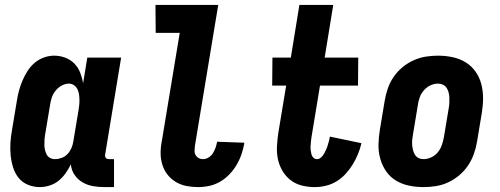

<svg xmlns="http://www.w3.org/2000/svg" viewBox="-20 -755 2040 783"><path d="M143 8Q117 8 94 -1.5Q71 -11 56 -29.5Q41 -48 33.5 -72Q26 -96 23.5 -121Q21 -146 22.5 -172Q24 -198 29 -225L49 -345Q52 -365 57.5 -385.5Q63 -406 71.5 -426Q80 -446 92 -465Q104 -484 121 -498.5Q138 -513 159 -520.5Q180 -528 201 -528Q224 -528 245.5 -520Q267 -512 282.5 -496.5Q298 -481 306.5 -460Q315 -439 319 -416L336 -520H474L409 -126Q408 -122 408.5 -118Q409 -114 411.5 -111Q414 -108 417.5 -107Q421 -106 425 -106H445V8H406Q382 8 359 4Q336 0 316.5 -11.5Q297 -23 284 -42Q271 -61 269 -85Q260 -66 247.5 -48.5Q235 -31 219 -18Q203 -5 182.5 1.5Q162 8 143 8ZM204 -106Q217 -106 231 -111Q245 -116 255 -126.5Q265 -137 271 -150.5Q277 -164 279 -178L299 -298Q301 -310 302.5 -321.5Q304 -333 304 -345Q304 -357 302.5 -368.5Q301 -380 296.5 -390Q292 -400 282.5 -407Q273 -414 261 -414Q246 -414 231.5 -406Q217 -398 206.5 -385Q196 -372 191 -356.5Q186 -341 184 -326L164 -206Q162 -195 161.5 -184.5Q161 -174 161 -163.5Q161 -153 163.5 -143Q166 -133 170.5 -124.5Q175 -116 184 -111Q193 -106 204 -106Z M788 8Q764 8 740.5 3.5Q717 -1 697 -13Q677 -25 663 -43Q649 -61 642 -83.5Q635 -106 635 -130.5Q635 -155 640 -180L713 -621H615L614 -735H870L775 -161Q774 -151 773.5 -141Q773 -131 777.5 -123Q782 -115 790 -110.5Q798 -106 808 -106Q820 -106 831 -113Q842 -120 848.5 -130.5Q855 -141 859 -152.5Q863 -164 865 -175V-177L976 -173V-169Q972 -147 964.5 -125Q957 -103 944.5 -82Q932 -61 915 -43.5Q898 -26 877.5 -14Q857 -2 834 3Q811 8 788 8Z M1263 8Q1236 8 1210.5 1.5Q1185 -5 1165 -20.5Q1145 -36 1132 -58Q1119 -80 1113.5 -105.5Q1108 -131 1109.5 -158.5Q1111 -186 1115 -213L1147 -406H1090L1091 -520H1166L1201 -735H1339L1304 -520H1441L1440 -406H1285L1250 -194Q1249 -186 1248 -177Q1247 -168 1246.5 -159.5Q1246 -151 1247 -142.5Q1248 -134 1250 -126Q1252 -118 1258 -112Q1264 -106 1273 -106Q1282 -106 1289.5 -113Q1297 -120 1301.5 -128Q1306 -136 1310 -145Q1314 -154 1316.5 -162.5Q1319 -171 1321.5 -180Q1324 -189 1325 -198L1454 -171Q1449 -149 1440 -127Q1431 -105 1418.5 -84.5Q1406 -64 1389.5 -46Q1373 -28 1352.5 -15.5Q1332 -3 1309 2.5Q1286 8 1263 8Z M1707 8Q1677 8 1648 2Q1619 -4 1595 -18.5Q1571 -33 1555 -56Q1539 -79 1531 -107Q1523 -135 1523.5 -164.5Q1524 -194 1529 -225L1549 -345Q1553 -369 1561.5 -394Q1570 -419 1585 -441Q1600 -463 1621 -480.5Q1642 -498 1666.5 -509Q1691 -520 1716 -524Q1741 -528 1766 -528Q1796 -528 1825 -522Q1854 -516 1878 -501.5Q1902 -487 1918.5 -464Q1935 -441 1942.5 -413Q1950 -385 1950 -355.5Q1950 -326 1945 -295L1925 -175Q1921 -151 1912 -126Q1903 -101 1888 -79Q1873 -57 1852 -39.5Q1831 -22 1807 -11Q1783 0 1757.5 4Q1732 8 1707 8ZM1707 -106Q1723 -106 1739 -113.5Q1755 -121 1765.5 -134Q1776 -147 1781.5 -162.5Q1787 -178 1790 -194L1810 -314Q1812 -325 1812.5 -336Q1813 -347 1812.5 -357.5Q1812 -368 1809.5 -378Q1807 -388 1801.5 -396.5Q1796 -405 1786.5 -409.5Q1777 -414 1766 -414Q1750 -414 1734.5 -406.5Q1719 -399 1708 -386Q1697 -373 1691.5 -357.5Q1686 -342 1684 -326L1664 -206Q1662 -195 1661 -184Q1660 -173 1661 -162.5Q1662 -152 1664.5 -142Q1667 -132 1672.5 -123.5Q1678 -115 1687 -110.5Q1696 -106 1707 -106Z"/></svg>

Font: Iosevka Heavy
Style: Italic
Weight: 900
Italic angle: -9°
Monospace: yes
Designer: Belleve Invis
Foundry: Belleve Invis
Version: Version 32.5.0; ttfautohint (v1.8.4)